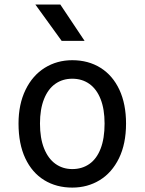

<svg xmlns="http://www.w3.org/2000/svg" viewBox="-20 -823 640 850"><path d="M62 -276Q62 -361.5 93 -425.2Q124 -489 178.2 -522.8Q232.5 -556.5 300 -556.5Q371 -556.5 425 -522.8Q479 -489 508.5 -425.8Q538 -362.5 538 -276Q538 -186.5 506.8 -122.5Q475.5 -58.5 421.5 -25.5Q367.5 7.5 300 7.5Q229.5 7.5 175.8 -25.5Q122 -58.5 92 -122.2Q62 -186 62 -276ZM443 -276Q443 -339.5 425.5 -384Q408 -428.5 375.8 -451.5Q343.5 -474.5 300 -474.5Q257 -474.5 224.8 -451.8Q192.5 -429 174.8 -384.2Q157 -339.5 157 -276Q157 -211.5 175 -166.2Q193 -121 225.2 -97.8Q257.5 -74.5 300 -74.5Q343 -74.5 375.2 -96.8Q407.5 -119 425.2 -164.2Q443 -209.5 443 -276ZM247 -803 354.5 -642H253L136.5 -803Z"/></svg>

Font: SplineSansMono30
Style: Regular
Weight: 400
Designer: Eben Sorkin, Mirko Velimirovic
Foundry: Sorkin Type
Version: Version 1.000